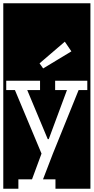

<svg xmlns="http://www.w3.org/2000/svg" viewBox="-32 -937 571 1170"><path d="M-12 213V-917H519V213H306V156H230L290 0L447 -388H500V-445H304V-388H376L265 -89H259L134 -388H212V-445H6V-388H59L221 -1L163 156H80V213ZM231 -520 403 -624 363 -683 209 -551Z"/></svg>

Font: Zilla Slab Highlight Regular
Style: Regular
Weight: 400
Designer: Typotheque Type Foundry
Foundry: Typotheque type foundry
Version: Version 1.1; 2017; ttfautohint (v1.6)